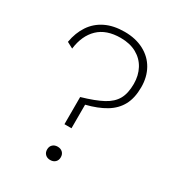

<svg xmlns="http://www.w3.org/2000/svg" viewBox="-165 -770 800 875"><g transform="rotate(30 235.0 -332.0)"><path d="M207 -168V-311Q276 -331 315 -352Q354 -373 371.5 -404Q389 -435 389 -485Q389 -529 370.5 -563.5Q352 -598 317 -617.5Q282 -637 233 -637Q158 -637 116 -596.5Q74 -556 65 -484L33 -501Q42 -553 67.5 -591Q93 -629 135 -649.5Q177 -670 235 -670Q293 -670 336.5 -647Q380 -624 403 -583Q426 -542 426 -489Q426 -432 405.5 -394Q385 -356 344.5 -331.5Q304 -307 244 -292V-168ZM232 6Q216 6 206 -3.5Q196 -13 196 -29Q196 -45 206 -54.5Q216 -64 232 -64Q248 -64 258 -54.5Q268 -45 268 -29Q268 -13 258 -3.5Q248 6 232 6Z"/></g></svg>

Font: Kantumruy Pro ExtraLight
Style: Regular
Weight: 250
Version: Version 1.002